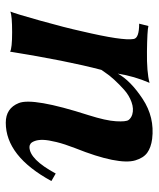

<svg xmlns="http://www.w3.org/2000/svg" viewBox="38 -571 549 665"><g transform="rotate(90 312.5 -238.5)"><path d="M607 -142Q521 16 405 16Q355 16 337 -29Q317 -78 379 -271Q398 -331 400 -366Q402 -401 395.5 -409.5Q389 -418 377 -422Q357 -428 333.5 -419.5Q310 -411 291 -394Q272 -377 256 -359.5Q240 -342 231 -328L222 -315Q190 -193 159 1Q147 -6 91.5 -6Q36 -6 20 0Q27 -16 51.5 -103.5Q76 -191 88 -246Q122 -390 115 -427Q112 -446 62 -446L70 -478Q85 -474 157.5 -473Q230 -472 267 -482Q244 -429 235 -372Q259 -416 322.5 -458Q386 -500 461 -491Q491 -487 509 -474Q527 -461 535.5 -432.5Q544 -404 533.5 -351.5Q523 -299 493 -224Q479 -188 472 -159.5Q465 -131 464.5 -114Q464 -97 468 -85.5Q472 -74 477.5 -70Q483 -66 489 -66Q532 -66 581 -157Z"/></g></svg>

Font: GFS Artemisia
Style: Bold Italic
Weight: 700
Italic angle: -12°
Designer: Designed by Takis Katsoulidis and George D. Matthiopoulos.
Foundry: Designed by Takis Katsoulidis and George D. Matthiopoulos.
Version: Version 1.0